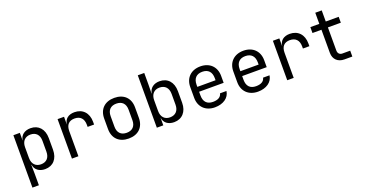

<svg xmlns="http://www.w3.org/2000/svg" viewBox="-40 -1532 4779 2514"><g transform="rotate(-20 2350.0 -275.0)"><path d="M334 -560C251 -560 194 -517 184 -445H183V-550H93V180H183V20L181 -105H184C194 -34 252 10 334 10C445 10 516 -68 516 -195V-356C516 -482 444 -560 334 -560ZM426 -200C426 -115 380 -68 304 -68C230 -68 183 -117 183 -200V-350C183 -433 230 -482 304 -482C380 -482 426 -435 426 -350Z M946 -560C862 -560 809 -518 800 -445H799V-550H709V0H799V-350C799 -437 841 -482 919 -482C1000 -482 1044 -434 1044 -350V-320H1134V-358C1134 -482 1060 -560 946 -560Z M1500 8C1633 8 1715 -72 1715 -202V-349C1715 -478 1633 -558 1500 -558C1367 -558 1285 -478 1285 -348V-202C1285 -72 1367 8 1500 8ZM1500 -72C1422 -72 1375 -117 1375 -202V-348C1375 -433 1422 -478 1500 -478C1578 -478 1625 -433 1625 -348V-202C1625 -117 1578 -72 1500 -72Z M2132 -560C2050 -560 1993 -516 1983 -445H1980L1982 -570V-730H1892V0H1982V-105H1983C1992 -33 2049 10 2132 10C2242 10 2315 -68 2315 -194V-355C2315 -482 2243 -560 2132 -560ZM2225 -200C2225 -115 2178 -68 2102 -68C2028 -68 1982 -117 1982 -200V-350C1982 -433 2028 -482 2102 -482C2178 -482 2225 -435 2225 -350Z M2915 -350C2915 -477 2830 -560 2700 -560C2570 -560 2485 -477 2485 -350V-200C2485 -73 2570 10 2700 10C2816 10 2901 -48 2913 -140H2823C2813 -91 2769 -66 2700 -66C2618 -66 2573 -113 2573 -200V-253H2915ZM2573 -350C2573 -437 2618 -485 2700 -485C2782 -485 2827 -437 2827 -350V-321H2573Z M3515 -350C3515 -477 3430 -560 3300 -560C3170 -560 3085 -477 3085 -350V-200C3085 -73 3170 10 3300 10C3416 10 3501 -48 3513 -140H3423C3413 -91 3369 -66 3300 -66C3218 -66 3173 -113 3173 -200V-253H3515ZM3173 -350C3173 -437 3218 -485 3300 -485C3382 -485 3427 -437 3427 -350V-321H3173Z M3946 -560C3862 -560 3809 -518 3800 -445H3799V-550H3709V0H3799V-350C3799 -437 3841 -482 3919 -482C4000 -482 4044 -434 4044 -350V-320H4134V-358C4134 -482 4060 -560 3946 -560Z M4616 0V-82H4506C4470 -82 4446 -107 4446 -145V-468H4626V-550H4446V-705H4356V-550H4231V-468H4356V-145C4356 -57 4415 0 4506 0Z"/></g></svg>

Font: Tekne LDO
Style: Regular
Weight: 400
Monospace: yes
Designer: Alessio Laiso, Mario Rullo, Paolo Rosset
Foundry: Alessio Laiso
Version: Version 1.000;hotconv 1.0.109;makeotfexe 2.5.65596